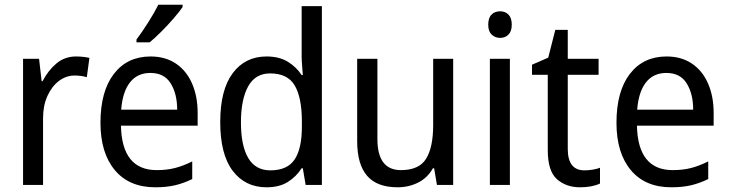

<svg xmlns="http://www.w3.org/2000/svg" viewBox="-20 -786 3099 816"><path d="M303 -546Q317 -546 332 -544.5Q347 -543 360 -540L349 -458Q325 -465 297 -465Q261 -465 230.5 -442Q200 -419 181.5 -378Q163 -337 163 -284V0H78V-536H146L157 -441H161Q184 -486 219.5 -516Q255 -546 303 -546Z M620 -546Q683 -546 728 -515.5Q773 -485 796.5 -430.5Q820 -376 820 -306V-252H494Q498 -63 646 -63Q689 -63 724 -72Q759 -81 797 -100V-25Q760 -7 723.5 1.5Q687 10 640 10Q529 10 468 -63Q407 -136 407 -264Q407 -398 464 -472Q521 -546 620 -546ZM619 -476Q564 -476 532.5 -436Q501 -396 495 -320H733Q733 -387 705.5 -431.5Q678 -476 619 -476ZM756 -756Q743 -737 718.5 -708.5Q694 -680 666 -652Q638 -624 616 -606H560V-618Q584 -650 610 -691Q636 -732 653 -766H756Z M1113 10Q1022 10 969 -60Q916 -130 916 -267Q916 -404 969 -475Q1022 -546 1113 -546Q1166 -546 1202.5 -524Q1239 -502 1262 -467H1267Q1266 -484 1264 -506.5Q1262 -529 1262 -545V-760H1348V0H1279L1267 -71H1262Q1239 -35 1203 -12.5Q1167 10 1113 10ZM1129 -62Q1201 -62 1232 -108Q1263 -154 1263 -248V-269Q1263 -370 1233 -422Q1203 -474 1128 -474Q1065 -474 1034.5 -418.5Q1004 -363 1004 -266Q1004 -167 1035 -114.5Q1066 -62 1129 -62Z M1906 -536V0H1837L1825 -71H1820Q1797 -30 1757 -10Q1717 10 1670 10Q1582 10 1540 -39Q1498 -88 1498 -186V-536H1584V-195Q1584 -63 1684 -63Q1761 -63 1791 -111.5Q1821 -160 1821 -255V-536Z M2106 -738Q2127 -738 2141 -724Q2155 -710 2155 -681Q2155 -653 2141 -639Q2127 -625 2106 -625Q2084 -625 2069.5 -639Q2055 -653 2055 -681Q2055 -710 2069 -724Q2083 -738 2106 -738ZM2147 -536V0H2062V-536Z M2464 -62Q2481 -62 2499 -65Q2517 -68 2530 -73V-6Q2496 10 2445 10Q2386 10 2347 -24.5Q2308 -59 2308 -148V-468H2241V-511L2310 -541L2340 -659H2393V-536H2524V-468H2393V-153Q2393 -62 2464 -62Z M2813 -546Q2876 -546 2921 -515.5Q2966 -485 2989.5 -430.5Q3013 -376 3013 -306V-252H2687Q2691 -63 2839 -63Q2882 -63 2917 -72Q2952 -81 2990 -100V-25Q2953 -7 2916.5 1.5Q2880 10 2833 10Q2722 10 2661 -63Q2600 -136 2600 -264Q2600 -398 2657 -472Q2714 -546 2813 -546ZM2812 -476Q2757 -476 2725.5 -436Q2694 -396 2688 -320H2926Q2926 -387 2898.5 -431.5Q2871 -476 2812 -476Z"/></svg>

Font: Noto Sans Sinhala UI SemiCondensed
Style: Regular
Weight: 400
Width: 4
Designer: Jelle Bosma - Monotype Design Team
Foundry: Monotype Imaging Inc.
Version: Version 2.006; ttfautohint (v1.8.4.7-5d5b)